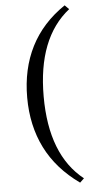

<svg xmlns="http://www.w3.org/2000/svg" viewBox="-62 -791 521 1012"><g transform="rotate(-5 198.5 -285.0)"><path d="M320 -754 342 -732Q168 -594 168 -285Q168 25 342 163L320 184Q199 98 140 -20Q81 -138 81 -287Q81 -438 140.5 -555.5Q200 -673 320 -754Z"/></g></svg>

Font: Tiro Devanagari Marathi
Style: Italic
Weight: 400
Italic angle: -11°
Designer: Devanagari: John Hudson & Fiona Ross, assisted by Paul Hanslow. Latin: John Hudson with Paul Hanslow, assisted by Kaja S
Foundry: Tiro Typeworks Ltd.
Version: Version 1.52